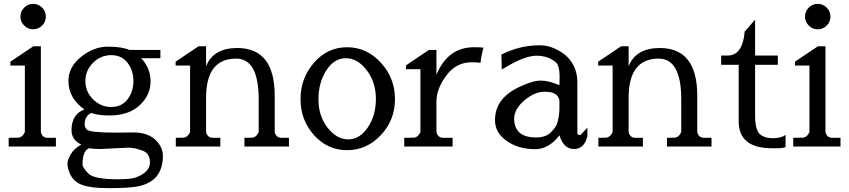

<svg xmlns="http://www.w3.org/2000/svg" viewBox="-20 -760 4405 996"><path d="M105.5 -627.5Q86 -647 86 -674Q86 -701 105.5 -720.5Q125 -740 152 -740Q179 -740 198.5 -720.5Q218 -701 218 -674Q218 -647 198.5 -627.5Q179 -608 152 -608Q125 -608 105.5 -627.5ZM192 -75Q199 -45 228 -45H270V0H25V-45L78 -46Q98 -50 109 -75V-420H34V-440L153 -520H192Z M643 6 501 13Q466 13 442 9Q408 22 408 94Q408 108 437 139Q466 170 591 170Q655 170 683 161Q758 134 758 82Q758 30 709 18Q678 6 643 6ZM418 -192Q335 -251 335 -340Q335 -413 401 -465.5Q467 -518 539.5 -518Q612 -518 651 -501H812V-458H712Q761 -408 761 -337Q761 -266 704 -213.5Q647 -161 548 -161Q488 -161 454 -174Q419 -159 419 -114Q419 -101 430 -88Q446 -72 582 -72L673 -73Q768 -73 809 -7Q825 18 825 48Q825 188 682 209Q635 216 544 216Q453 216 408 200Q348 180 332 109Q330 100 330 85.5Q330 71 346.5 41Q363 11 402 -10Q351 -34 351 -84Q351 -168 418 -192ZM641.5 -434.5Q611 -474 557 -474Q503 -474 463 -434.5Q423 -395 423 -339.5Q423 -284 463 -244.5Q503 -205 557 -205Q611 -205 641.5 -244.5Q672 -284 672 -339.5Q672 -395 641.5 -434.5Z M1049 -416Q1086 -511 1212 -511Q1405 -510 1405 -264V-75Q1412 -45 1441 -45H1479V0H1248V-45L1291 -46Q1311 -50 1322 -75V-244Q1322 -456 1205 -456Q1049 -456 1049 -253V-75Q1056 -45 1085 -45H1123V0H892V-45L935 -46Q955 -50 966 -75V-420H891V-440L1010 -520H1049Z M1780.5 19Q1679 19 1609 -59Q1539 -137 1539 -246Q1539 -355 1609 -435Q1679 -515 1780.5 -515Q1882 -515 1955.5 -435Q2029 -355 2029 -246Q2029 -137 1955.5 -59Q1882 19 1780.5 19ZM1930 -247Q1930 -333 1882.5 -395.5Q1835 -458 1774 -458Q1713 -458 1672.5 -394.5Q1632 -331 1632 -244.5Q1632 -158 1679.5 -97.5Q1727 -37 1786.5 -37Q1846 -37 1888 -99Q1930 -161 1930 -247Z M2439 -515H2441Q2469 -515 2488 -513Q2473 -455 2473 -434Q2453 -437 2426 -437Q2347 -437 2295.5 -368.5Q2244 -300 2244 -232V-75Q2251 -45 2280 -45H2328V0H2077V-45L2130 -46Q2150 -50 2161 -75V-401H2086V-421L2205 -501H2244V-372Q2303 -515 2439 -515Z M3027 -53Q3011 13 2957.5 13Q2904 13 2882 -58Q2827 14 2756 14Q2670 14 2609 -28.5Q2548 -71 2548 -135V-138Q2548 -250 2674 -309Q2744 -342 2785 -342Q2826 -342 2882 -318L2883 -362Q2883 -417 2865 -435Q2826 -471 2762 -471Q2698 -471 2583 -399L2581 -477Q2677 -525 2777 -525H2782Q2843 -525 2904 -481Q2936 -458 2955.5 -420Q2975 -382 2975 -335V-66Q2981 -59 2990 -59Q2992 -59 3027 -98ZM2882 -239Q2874 -284 2809 -284H2803Q2753 -284 2700 -239Q2647 -194 2647 -143Q2647 -136 2648 -129Q2658 -47 2759 -47Q2811 -47 2836 -72Q2861 -97 2868 -114Q2875 -131 2878.5 -157Q2882 -183 2882 -191Z M3241 -416Q3278 -511 3404 -511Q3597 -510 3597 -264V-75Q3604 -45 3633 -45H3671V0H3440V-45L3483 -46Q3503 -50 3514 -75V-244Q3514 -456 3397 -456Q3241 -456 3241 -253V-75Q3248 -45 3277 -45H3315V0H3084V-45L3127 -46Q3147 -50 3158 -75V-420H3083V-440L3202 -520H3241Z M3985 9Q3812 9 3812 -130V-424H3721V-472H3759Q3833 -476 3843 -596L3897 -658V-472H4015V-424H3897V-165Q3897 -88 3920.5 -65.5Q3944 -43 3988 -43Q4032 -43 4055 -60V3Q4040 9 4015 9Z M4175.5 -627.5Q4156 -647 4156 -674Q4156 -701 4175.5 -720.5Q4195 -740 4222 -740Q4249 -740 4268.5 -720.5Q4288 -701 4288 -674Q4288 -647 4268.5 -627.5Q4249 -608 4222 -608Q4195 -608 4175.5 -627.5ZM4262 -75Q4269 -45 4298 -45H4340V0H4095V-45L4148 -46Q4168 -50 4179 -75V-420H4104V-440L4223 -520H4262Z"/></svg>

Font: Sawarabi Mincho
Style: Regular
Weight: 400
Version: Version 1.00